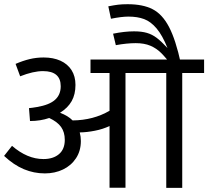

<svg xmlns="http://www.w3.org/2000/svg" viewBox="-24 -902 1000 922"><path d="M956.1 -551.3H851.1V0H774.4V-551.3H578.6V-0.5H502V-296.9Q470.2 -281.7 431.6 -274.2Q393.1 -266.6 358.9 -266.1Q364.3 -246.1 364.3 -224.6Q364.3 -177.7 341.1 -142.3Q317.9 -106.9 278.6 -88.1Q239.3 -69.3 191.4 -69.3Q138.7 -69.3 90.3 -89.6Q42 -109.9 -4.4 -153.3L33.7 -201.7Q106.9 -138.2 184.6 -138.2Q231.4 -138.2 259.3 -161.9Q287.1 -185.5 287.1 -230.5Q287.1 -267.1 269.5 -292Q252 -316.9 212.4 -335.4Q169.9 -320.8 120.1 -320.8L115.2 -382.8Q128.9 -383.8 154.3 -388.2Q213.4 -398.4 240.5 -422.9Q267.6 -447.3 267.6 -487.8Q267.6 -560.5 182.6 -560.5Q135.7 -560.5 72.8 -535.6L50.8 -595.2Q85.9 -610.4 118.4 -618.2Q150.9 -626 185.5 -626Q231.9 -626 266.4 -610.4Q300.8 -594.7 319.6 -565.2Q338.4 -535.6 338.4 -494.1Q338.4 -448.7 320.1 -416.3Q301.8 -383.8 264.2 -360.4Q301.8 -346.7 324.7 -323.7Q424.3 -324.7 502 -370.1V-551.3H410.6V-616.2H956.1ZM844.7 -596.7 805.2 -582Q773.4 -624 750.5 -647Q727.5 -669.9 698.2 -682.4Q668.9 -694.8 627.9 -694.8Q585 -694.8 532.2 -685.1L519 -740.2Q574.2 -751.5 619.6 -751.5Q656.2 -751.5 681.4 -744.1Q706.5 -736.8 728.5 -720.2Q750.5 -703.6 780.3 -671.4Q755.9 -732.4 728 -765.4Q700.2 -798.3 668.2 -810.3Q636.2 -822.3 592.8 -822.3Q560.1 -822.3 508.8 -812L496.1 -871.6Q523.4 -877 542.5 -879.4Q561.5 -881.8 588.9 -881.8Q662.1 -881.8 708.7 -857.9Q755.4 -834 787.6 -772.7Q819.8 -711.4 844.7 -596.7Z"/></svg>

Font: Varta
Style: Regular
Weight: 400
Designer: Joana Correia, Viktoriya Grabowska, Eben Sorkin
Foundry: Sorkin Type
Version: Version 1.003; ttfautohint (v1.3) -l 8 -r 24 -G 200 -x 12 -H